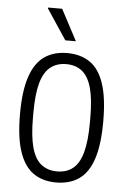

<svg xmlns="http://www.w3.org/2000/svg" viewBox="-53 -762 538 813"><g transform="rotate(5 216.0 -355.5)"><path d="M216 12Q159 12 119.5 -15.5Q80 -43 59.5 -103.5Q39 -164 39 -263Q39 -362 59.5 -422.5Q80 -483 119.5 -510.5Q159 -538 216 -538Q274 -538 313.5 -510.5Q353 -483 373 -422.5Q393 -362 393 -263Q393 -164 373 -103.5Q353 -43 313.5 -15.5Q274 12 216 12ZM216 -35Q257 -35 284 -57Q311 -79 324 -127Q337 -175 337 -253V-273Q337 -352 324 -399.5Q311 -447 284 -469Q257 -491 216 -491Q176 -491 148.5 -469Q121 -447 108 -399.5Q95 -352 95 -273V-253Q95 -175 108 -127Q121 -79 148.5 -57Q176 -35 216 -35ZM248 -591H203L118 -719L119 -723H178Z"/></g></svg>

Font: Archivo Condensed ExtraLight
Style: Regular
Weight: 250
Width: 3
Designer: Hector Gatti
Foundry: Omnibus-Type
Version: Version 2.001